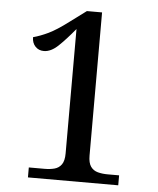

<svg xmlns="http://www.w3.org/2000/svg" viewBox="-52 -763 663 807"><g transform="rotate(5 279.5 -359.0)"><path d="M96 0V-42H163Q186 -42 204.5 -47Q223 -52 234 -67.5Q245 -83 245 -114V-639Q207 -593 176.5 -564Q146 -535 116 -535Q94 -535 80 -550Q66 -565 66 -589Q96 -597 129.5 -613Q163 -629 212 -666L282 -718H346V-114Q346 -83 357 -67.5Q368 -52 387 -47Q406 -42 428 -42H477V0Z"/></g></svg>

Font: Noto Serif Malayalam
Style: Regular
Weight: 400
Designer: Indian type Foundry, Jelle Bosma, Monotype Design Team
Foundry: Monotype Imaging Inc.
Version: Version 2.103